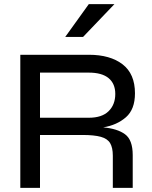

<svg xmlns="http://www.w3.org/2000/svg" viewBox="-20 -916 739 936"><path d="M79 0V-649H413Q517 -649 577.5 -602.5Q638 -556 638 -461Q638 -383 594 -344.5Q550 -306 483 -295Q552 -289 589.5 -261.5Q627 -234 627 -160V0H530V-157Q530 -196 517 -218Q504 -240 471.5 -249Q439 -258 382 -258H175V0ZM175 -342H413Q477 -342 509.5 -374Q542 -406 542 -458Q542 -508 509.5 -535Q477 -562 413 -562H175ZM298 -736 413 -896H538L385 -736Z"/></svg>

Font: Syne Medium
Style: Regular
Weight: 500
Designer: Lucas Descroix
Foundry: Bonjour Monde
Version: Version 2.200; ttfautohint (v1.8.4)